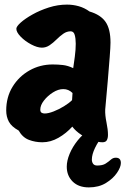

<svg xmlns="http://www.w3.org/2000/svg" viewBox="-20 -604 545 834"><path d="M164 14Q133 14 105.5 3.5Q78 -7 61 -37Q30 -54 18.5 -75.5Q7 -97 7 -124Q7 -182 34.5 -227Q62 -272 108 -298Q154 -324 209 -324Q232 -324 253.5 -321.5Q275 -319 298 -308Q301 -328 305 -358Q309 -388 309 -414Q309 -437 304.5 -452.5Q300 -468 287 -468Q270 -468 255 -457.5Q240 -447 225.5 -432.5Q211 -418 195.5 -407.5Q180 -397 162 -397Q142 -397 115.5 -411Q89 -425 70 -444.5Q51 -464 51 -479Q51 -489 70 -506Q89 -523 121 -541Q153 -559 192 -571.5Q231 -584 271 -584Q297 -584 322 -577Q347 -570 369 -554Q417 -540 438.5 -509Q460 -478 460 -419Q460 -401 456.5 -356Q453 -311 448 -251.5Q443 -192 437 -128Q436 -104 442.5 -72.5Q449 -41 449 -18Q449 -4 444 5Q439 14 425 14Q407 14 382 5.5Q357 -3 333 -18.5Q309 -34 294 -54Q268 -25 234 -5.5Q200 14 164 14ZM174 -111Q190 -111 213 -120Q236 -129 258 -142.5Q280 -156 293 -169L295 -200Q278 -217 255 -217Q233 -217 210 -202.5Q187 -188 171 -167.5Q155 -147 155 -128Q155 -118 160.5 -114.5Q166 -111 174 -111ZM366 210Q321 210 295.5 184.5Q270 159 270 120Q270 94 282.5 64Q295 34 317 6.5Q339 -21 366 -39L426 -12Q407 9 393 38Q379 67 379 89Q379 100 384.5 107.5Q390 115 402 115Q426 115 439 106.5Q452 98 461.5 89.5Q471 81 483 81Q505 81 505 104Q505 122 488 147Q471 172 440 191Q409 210 366 210Z"/></svg>

Font: Protest Riot
Style: Regular
Weight: 400
Designer: Octavio Pardo
Foundry: Ashler Design
Version: Version 2.005; ttfautohint (v1.8.4.7-5d5b)